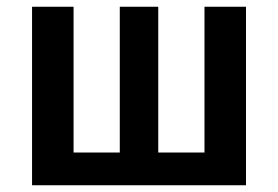

<svg xmlns="http://www.w3.org/2000/svg" viewBox="-20 -549 824 569"><path d="M709 0H75V-529H198V-97H335V-529H449V-97H586V-529H709Z"/></svg>

Font: Fira Sans Medium
Style: Regular
Weight: 500
Designer: bBox Type GmbH & Carrois Corporate GbR & Edenspiekermann AG
Foundry: bBox Type GmbH & Carrois Corporate GbR & Edenspiekermann AG
Version: Version 4.301